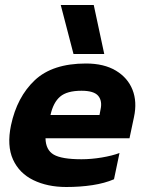

<svg xmlns="http://www.w3.org/2000/svg" viewBox="-20 -738 587 768"><path d="M274 -522 223 -718H355L397 -522ZM245 10Q170 10 113.5 -17.5Q57 -45 32 -100Q7 -155 24 -237Q48 -350 119 -417Q190 -484 324 -484Q396 -484 443.5 -455.5Q491 -427 510 -379Q529 -331 516 -270L498 -185H162Q163 -138 195 -119.5Q227 -101 306 -101Q345 -101 387 -108Q429 -115 458 -126L436 -21Q399 -5 350 2.5Q301 10 245 10ZM182 -278H378L382 -299Q390 -334 373 -354.5Q356 -375 306 -375Q248 -375 220.5 -351.5Q193 -328 182 -278Z"/></svg>

Font: Kanit SemiBold
Style: Italic
Weight: 600
Italic angle: -12°
Designer: Katatrad Team
Foundry: CadsonDemak
Version: Version 2.000; ttfautohint (v1.8.3)